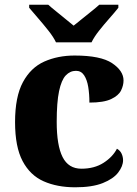

<svg xmlns="http://www.w3.org/2000/svg" viewBox="-20 -786 581 816"><path d="M300 10Q223 10 165.5 -15.5Q108 -41 76 -101.5Q44 -162 44 -267Q44 -375 77.5 -437Q111 -499 168.5 -524.5Q226 -550 297 -550Q408 -550 456.5 -517.5Q505 -485 505 -444Q505 -423 494.5 -401.5Q484 -380 452.5 -365Q421 -350 360 -350Q360 -386 355 -416.5Q350 -447 337.5 -466Q325 -485 303 -485Q278 -485 259.5 -465.5Q241 -446 231 -398.5Q221 -351 221 -268Q221 -168 246 -118.5Q271 -69 326 -69Q381 -69 420 -94Q459 -119 477 -154Q491 -146 497 -132.5Q503 -119 503 -105Q503 -80 482.5 -53Q462 -26 417 -8Q372 10 300 10ZM218 -606Q207 -629 186 -655.5Q165 -682 142.5 -708Q120 -734 104 -753V-766H185Q197 -755 217 -739Q237 -723 257.5 -706Q278 -689 293 -677Q308 -689 329 -706Q350 -723 370 -739Q390 -755 402 -766H483V-753Q468 -734 445 -708Q422 -682 401 -655.5Q380 -629 369 -606Z"/></svg>

Font: Noto Serif Lao ExtraBold
Style: Regular
Weight: 800
Designer: Monotype Design Team
Foundry: Monotype Imaging Inc.
Version: Version 2.003; ttfautohint (v1.8.4.7-5d5b)